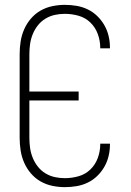

<svg xmlns="http://www.w3.org/2000/svg" viewBox="-20 -763 540 791"><path d="M247 8Q221 8 195 2.5Q169 -3 146.5 -16Q124 -29 107 -49Q90 -69 79.5 -93Q69 -117 65 -143Q61 -169 61 -195V-540Q61 -566 65 -592Q69 -618 79.5 -642Q90 -666 107 -686Q124 -706 146.5 -719Q169 -732 195 -737.5Q221 -743 247 -743Q271 -743 295 -739Q319 -735 341 -724.5Q363 -714 380.5 -697Q398 -680 410 -659Q422 -638 427.5 -614.5Q433 -591 433 -567V-564H393V-566Q393 -595 383 -622.5Q373 -650 352.5 -670Q332 -690 304 -698Q276 -706 247 -706Q226 -706 205.5 -701.5Q185 -697 167 -686Q149 -675 136 -658.5Q123 -642 115 -622.5Q107 -603 104 -582Q101 -561 101 -540V-386H304V-349H101V-195Q101 -174 104 -153Q107 -132 115 -112.5Q123 -93 136 -76.5Q149 -60 167 -49Q185 -38 205.5 -33.5Q226 -29 247 -29Q276 -29 304 -37Q332 -45 352.5 -65Q373 -85 383 -112.5Q393 -140 393 -169V-171H433V-168Q433 -144 427.5 -120.5Q422 -97 410 -76Q398 -55 380.5 -38Q363 -21 341 -10.5Q319 0 295 4Q271 8 247 8Z"/></svg>

Font: Iosevka SS18 Extralight
Style: Regular
Weight: 200
Monospace: yes
Designer: Belleve Invis
Foundry: Belleve Invis
Version: Version 25.1.1; ttfautohint (v1.8.4)